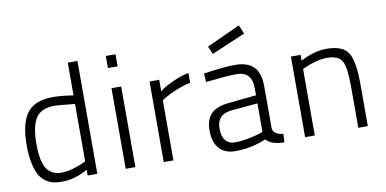

<svg xmlns="http://www.w3.org/2000/svg" viewBox="-72 -953 2359 1173"><g transform="rotate(-10 1108.0 -366.5)"><path d="M449 -700V0H389V-36Q310 10 229 10Q200 10 178 5.5Q156 1 131.5 -15Q107 -31 91 -58Q75 -85 64.5 -133Q54 -181 54 -246Q54 -381 101.5 -445Q149 -509 263 -509Q313 -509 389 -497V-700ZM235 -45Q268 -45 306.5 -56Q345 -67 367 -78L389 -88V-444Q279 -455 265 -455Q180 -455 147 -404Q114 -353 114 -244Q114 -181 124 -139.5Q134 -98 153 -78.5Q172 -59 191 -52Q210 -45 235 -45Z M625 0V-500H685V0ZM625 -625V-700H685V-625Z M861 0V-500H921V-429Q930 -436 946.5 -447Q963 -458 1011 -480Q1059 -502 1104 -510V-449Q1062 -441 1016 -422Q970 -403 945 -388L921 -373V0Z M1546 -349V-88Q1550 -50 1611 -43L1608 9Q1529 9 1495 -29Q1405 10 1303 10Q1240 10 1205 -29Q1170 -68 1170 -141Q1170 -210 1205.5 -245Q1241 -280 1317 -287L1487 -304V-349Q1487 -452 1391 -452Q1359 -452 1311.5 -448Q1264 -444 1232 -440L1201 -437L1197 -490Q1315 -509 1393 -509Q1471 -509 1508.5 -470Q1546 -431 1546 -349ZM1487 -254 1324 -239Q1232 -231 1232 -142Q1232 -94 1252.5 -68.5Q1273 -43 1310 -43Q1348 -43 1392 -51.5Q1436 -60 1462 -68L1487 -77ZM1250 -648 1458 -743 1481 -688 1271 -599Z M1798 0H1738V-500H1798V-464Q1884 -509 1960 -509Q2060 -509 2093.5 -456Q2127 -403 2127 -260V0H2068V-259Q2068 -373 2046.5 -413.5Q2025 -454 1953 -454Q1920 -454 1881 -443.5Q1842 -433 1820 -422L1798 -412Z"/></g></svg>

Font: TitilliumText22L Lt
Style: Thin
Weight: 300
Designer: Campivisivi
Foundry: Campivisivi
Version: 1.000